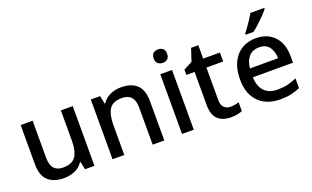

<svg xmlns="http://www.w3.org/2000/svg" viewBox="-84 -1192 2644 1628"><g transform="rotate(-20 1238.5 -378.0)"><path d="M546 -539V0H461L446 -71H441Q414 -29 368.5 -9.5Q323 10 271 10Q177 10 126.5 -37Q76 -84 76 -186V-539H184V-202Q184 -77 293 -77Q376 -77 407.5 -126Q439 -175 439 -267V-539Z M982 -549Q1077 -549 1126.5 -502Q1176 -455 1176 -351V0H1071V-336Q1071 -461 960 -461Q877 -461 846 -412Q815 -363 815 -272V0H709V-539H793L808 -466H813Q840 -508 885 -528.5Q930 -549 982 -549Z M1390 -744Q1414 -744 1432 -730Q1450 -716 1450 -683Q1450 -651 1432 -636.5Q1414 -622 1390 -622Q1365 -622 1347 -636.5Q1329 -651 1329 -683Q1329 -716 1347 -730Q1365 -744 1390 -744ZM1442 -539V0H1336V-539Z M1801 -76Q1822 -76 1843.5 -79.5Q1865 -83 1879 -89V-9Q1862 -1 1834.5 4.5Q1807 10 1778 10Q1733 10 1696.5 -5Q1660 -20 1638 -57Q1616 -94 1616 -161V-458H1542V-506L1620 -546L1658 -660H1723V-539H1874V-458H1723V-165Q1723 -120 1745 -98Q1767 -76 1801 -76Z M2199 -549Q2305 -549 2366 -483.5Q2427 -418 2427 -305V-246H2065Q2067 -164 2109 -120Q2151 -76 2227 -76Q2278 -76 2318.5 -85.5Q2359 -95 2401 -114V-26Q2360 -8 2318.5 1Q2277 10 2220 10Q2142 10 2082.5 -21Q2023 -52 1989.5 -113.5Q1956 -175 1956 -266Q1956 -356 1986.5 -419Q2017 -482 2071.5 -515.5Q2126 -549 2199 -549ZM2200 -467Q2142 -467 2108 -430Q2074 -393 2067 -325H2321Q2320 -388 2290.5 -427.5Q2261 -467 2200 -467ZM2357 -756Q2342 -737 2314.5 -708.5Q2287 -680 2256.5 -652Q2226 -624 2201 -606H2131V-618Q2146 -637 2165 -663Q2184 -689 2202 -716.5Q2220 -744 2232 -766H2357Z"/></g></svg>

Font: Noto Sans Meetei Mayek Medium
Style: Regular
Weight: 500
Designer: Monotype Design Team and Neelakash Kshetrimayum
Foundry: Monotype Imaging Inc.
Version: Version 2.002; ttfautohint (v1.8.4.7-5d5b)